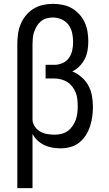

<svg xmlns="http://www.w3.org/2000/svg" viewBox="-20 -763 565 998"><path d="M70 215V-533Q70 -559 73.5 -585.5Q77 -612 87 -636.5Q97 -661 114 -682Q131 -703 153.5 -717Q176 -731 202 -737Q228 -743 255 -743Q280 -743 305.5 -738Q331 -733 353 -720.5Q375 -708 392.5 -688.5Q410 -669 420.5 -646Q431 -623 435 -597.5Q439 -572 439 -547Q439 -524 435 -500.5Q431 -477 420.5 -456.5Q410 -436 393.5 -419Q377 -402 356 -392Q382 -381 404 -362Q426 -343 439.5 -318Q453 -293 458 -264.5Q463 -236 463 -208Q463 -182 459.5 -156.5Q456 -131 448 -106.5Q440 -82 426 -60Q412 -38 392 -22Q372 -6 346.5 1Q321 8 296 8Q274 8 252.5 4.5Q231 1 211 -8.5Q191 -18 175 -33Q159 -48 149 -67V215ZM265 -63Q283 -63 300.5 -67.5Q318 -72 332.5 -82.5Q347 -93 357.5 -108.5Q368 -124 374 -141Q380 -158 382 -175.5Q384 -193 384 -211Q384 -229 382 -247Q380 -265 373.5 -281.5Q367 -298 356 -312.5Q345 -327 330 -336.5Q315 -346 297.5 -350.5Q280 -355 263 -355H217V-426H263Q284 -426 305 -435Q326 -444 338.5 -462Q351 -480 355.5 -501.5Q360 -523 360 -545Q360 -569 355 -592Q350 -615 336 -634Q322 -653 300 -662.5Q278 -672 255 -672Q238 -672 222 -667.5Q206 -663 193 -652.5Q180 -642 171.5 -627.5Q163 -613 157.5 -597.5Q152 -582 150.5 -565.5Q149 -549 149 -533V-138Q151 -119 162.5 -103Q174 -87 191 -78Q208 -69 227 -66Q246 -63 265 -63Z"/></svg>

Font: Iosevka Pride
Style: Regular
Weight: 400
Monospace: yes
Designer: Belleve Invis
Foundry: Belleve Invis
Version: Version 30.3.1; ttfautohint (v1.8.4)